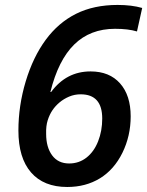

<svg xmlns="http://www.w3.org/2000/svg" viewBox="-20 -744 593 774"><path d="M54.2 -217.8Q54.2 -317.9 83.7 -416Q113.3 -514.2 164.3 -583.5Q215.3 -652.8 286.9 -688.5Q358.4 -724.1 454.1 -724.1Q511.2 -724.1 553.2 -711.9L532.2 -617.2Q497.1 -627.9 443.8 -627.9Q343.8 -627.9 279.3 -564.7Q214.8 -501.5 183.1 -373H186Q247.1 -456.1 345.2 -456.1Q421.4 -456.1 464.1 -407.7Q506.8 -359.4 506.8 -274.9Q506.8 -195.8 473.4 -127.9Q439.9 -60.1 382.8 -25.1Q325.7 9.8 251 9.8Q156.2 9.8 105.2 -48.8Q54.2 -107.4 54.2 -217.8ZM258.8 -85Q298.3 -85 328.6 -108.6Q358.9 -132.3 375.5 -174.3Q392.1 -216.3 392.1 -266.1Q392.1 -363.8 305.2 -363.8Q280.3 -363.8 258.5 -354.5Q236.8 -345.2 220 -331.1Q203.1 -316.9 191.4 -299.6Q179.7 -282.2 172.4 -259.5Q165 -236.8 166 -204.1Q166 -150.4 190.2 -117.7Q214.4 -85 258.8 -85Z"/></svg>

Font: Open Sans Semibold
Style: Italic
Weight: 600
Italic angle: -12°
Foundry: Ascender Corporation
Version: Version 1.10